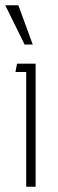

<svg xmlns="http://www.w3.org/2000/svg" viewBox="-22 -713 222 733"><path d="M114 -470H43L37 -438H78V0H114ZM-2 -693 72 -543H103L48 -693Z"/></svg>

Font: Kreadon Extra Light
Style: Regular
Weight: 200
Designer: kohakuno
Foundry: StudioGnu
Version: Version 1.000;Glyphs 3.1.2 (3151)